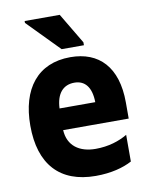

<svg xmlns="http://www.w3.org/2000/svg" viewBox="-86 -826 703 900"><g transform="rotate(-10 265.0 -376.5)"><path d="M242 -603H348V-617L261 -763H94V-754ZM297 10C371 10 429 -6 470 -28V-155C431 -132 380 -115 318 -115C242 -115 187 -152 183 -228H495V-305C495 -474 411 -559 275 -559C119 -559 35 -450 35 -275C35 -91 126 10 297 10ZM354 -331H184C187 -402 220 -438 273 -438C322 -438 353 -404 354 -331Z"/></g></svg>

Font: Noto Sans Mono Condensed ExtraBold
Style: Regular
Weight: 800
Width: 3
Designer: Monotype Design Team
Foundry: Monotype Imaging Inc.
Version: Version 2.014